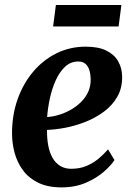

<svg xmlns="http://www.w3.org/2000/svg" viewBox="-20 -760 547 790"><path d="M451 -101.5Q438 -80.5 408.2 -54.2Q378.5 -28 334.2 -8.5Q290 11 233 11Q177 11 138 -7.8Q99 -26.5 75 -58.8Q51 -91 40.2 -130.8Q29.5 -170.5 29.5 -211.5Q29.5 -287 52.5 -351.8Q75.5 -416.5 116.5 -465Q157.5 -513.5 212.8 -540.8Q268 -568 332.5 -568Q384.5 -568 417.2 -552Q450 -536 466 -508.2Q482 -480.5 482.5 -446Q483.5 -398.5 463 -362.5Q442.5 -326.5 408.2 -301Q374 -275.5 332.5 -259Q291 -242.5 249.5 -234.5Q208 -226.5 173.5 -225.5Q173 -190.5 178.5 -161.2Q184 -132 196.2 -110.5Q208.5 -89 227.8 -77.2Q247 -65.5 273 -65.5Q308 -65.5 335.8 -77.2Q363.5 -89 385.5 -107.2Q407.5 -125.5 424.5 -145.5ZM302.5 -507Q270.5 -507 247.5 -485.2Q224.5 -463.5 209 -428.8Q193.5 -394 185 -354.2Q176.5 -314.5 174 -278.5Q195.5 -279.5 220.2 -286.8Q245 -294 268.8 -307Q292.5 -320 312 -338.8Q331.5 -357.5 342.8 -382Q354 -406.5 353 -436Q352 -471.5 339 -489.2Q326 -507 302.5 -507ZM210 -739.5H479.5L468 -651H198.5Z"/></svg>

Font: Merriweather 24pt
Style: Bold Italic
Weight: 700
Italic angle: -7.8°
Designer: Eben Sorkin
Foundry: Eben Sorkin
Version: Version 2.101